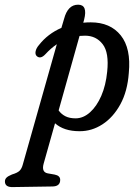

<svg xmlns="http://www.w3.org/2000/svg" viewBox="-118 -538 580 799"><path d="M71 -312.5Q51 -291 35.5 -304Q27.5 -311 30.2 -324.5Q33 -338 44.5 -351Q81 -397.5 137.5 -422L148.5 -459Q164 -518.5 207 -518.5Q248 -518.5 232 -456L228.5 -443.5Q243.5 -445 259.5 -445Q341 -445 384.5 -390.8Q428 -336.5 418 -234Q412.5 -158 382.8 -103.8Q353 -49.5 308.2 -20.5Q263.5 8.5 212.5 8Q148 8 111 -25L63.5 143.5Q54 178.5 81 183.5L109.5 188.5Q132.5 193 132.5 210.5Q132.5 237.5 100.5 238L-64.5 240.5Q-97.5 241.5 -97.5 217Q-97.5 208 -91.2 201.5Q-85 195 -68 188Q-46 181.5 -37 173Q-28 164.5 -23.5 148L118.5 -354Q93.5 -337 71 -312.5ZM236 -389.5Q224.5 -389.5 213 -388.5L126 -78.5Q137 -63 154.2 -54.2Q171.5 -45.5 196.5 -45.5Q228.5 -45.5 256.5 -70.5Q284.5 -95.5 303.5 -139.2Q322.5 -183 328 -239.5Q336.5 -319 309.2 -354.2Q282 -389.5 236 -389.5Z"/></svg>

Font: Fraunces 144pt SuperSoft
Style: Italic
Weight: 400
Italic angle: -16°
Version: Version 1.000;[b76b70a41]